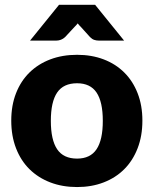

<svg xmlns="http://www.w3.org/2000/svg" viewBox="-20 -748 621 776"><path d="M291.5 -526.5Q350.5 -526.5 399 -508Q447.5 -489.5 482.2 -455Q517 -420.5 536.2 -371.2Q555.5 -322 555.5 -260.5Q555.5 -198.5 536.2 -148.8Q517 -99 482.2 -64.2Q447.5 -29.5 399 -10.8Q350.5 8 291.5 8Q232 8 183.2 -10.8Q134.5 -29.5 99.2 -64.2Q64 -99 44.8 -148.8Q25.5 -198.5 25.5 -260.5Q25.5 -322 44.8 -371.2Q64 -420.5 99.2 -455Q134.5 -489.5 183.2 -508Q232 -526.5 291.5 -526.5ZM291.5 -107Q345 -107 370.2 -144.8Q395.5 -182.5 395.5 -259.5Q395.5 -336.5 370.2 -374Q345 -411.5 291.5 -411.5Q236.5 -411.5 211 -374Q185.5 -336.5 185.5 -259.5Q185.5 -182.5 211 -144.8Q236.5 -107 291.5 -107ZM481.5 -584H378.5Q369.5 -584 361 -586.8Q352.5 -589.5 344 -598L306.5 -639.5Q303.5 -642.5 300.2 -646Q297 -649.5 294 -653.5Q291 -649.5 287.8 -646Q284.5 -642.5 281.5 -639.5L243 -598Q235.5 -591 226.5 -587.5Q217.5 -584 208.5 -584H101.5L218.5 -728.5H364.5Z"/></svg>

Font: Lato 2
Style: Regular
Weight: 900
Designer: Lukasz Dziedzic with Adam Twardoch and Botio Nikoltchev
Foundry: tyPoland Lukasz Dziedzic
Version: Version 2.015; 2015-08-06; http://www.latofonts.com/